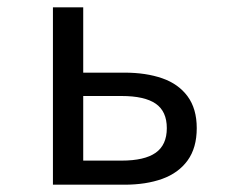

<svg xmlns="http://www.w3.org/2000/svg" viewBox="-20 -506 640 526"><path d="M125 0V-486H208V-307H321Q380 -307 424.5 -291.5Q469 -276 494 -242Q519 -208 519 -155Q519 -101 494 -66.5Q469 -32 424.5 -16Q380 0 321 0ZM208 -66H313Q376 -66 406.5 -87.5Q437 -109 437 -155Q437 -201 406.5 -222Q376 -243 313 -243H208Z"/></svg>

Font: Source Code Variable
Style: Regular
Weight: 400
Monospace: yes
Designer: Paul D. Hunt, Teo Tuominen
Foundry: Adobe Systems Incorporated
Version: Version 1.010;hotconv 1.0.106;makeotfexe 2.5.65593